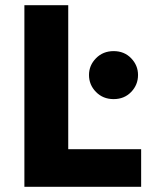

<svg xmlns="http://www.w3.org/2000/svg" viewBox="-20 -720 568 740"><path d="M74 -700V0H524V-145H243V-700ZM323 -431Q323 -393 350 -365.5Q377 -338 418 -338Q459 -338 485.5 -365.5Q512 -393 512 -431Q512 -468 485.5 -495.5Q459 -523 418 -523Q377 -523 350 -495.5Q323 -468 323 -431Z"/></svg>

Font: Jost
Style: Bold
Weight: 700
Version: Version 3.710